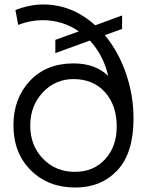

<svg xmlns="http://www.w3.org/2000/svg" viewBox="-20 -825 656 857"><path d="M448 -668Q508 -596 542 -498Q576 -400 576 -296Q576 -142 504 -65Q432 12 316 12Q195 12 117.5 -65Q40 -142 40 -266Q40 -385 113 -463.5Q186 -542 308 -542Q406 -542 463 -486Q441 -580 381 -644L227 -588V-647L332 -685Q259 -735 170 -735Q117 -735 61 -714L49 -780Q112 -805 173 -805Q302 -805 405 -712L525 -756V-696ZM314 -58Q398 -58 449.5 -114.5Q501 -171 501 -260Q501 -355 448.5 -413.5Q396 -472 308 -472Q227 -472 171 -412.5Q115 -353 115 -264Q115 -176 171.5 -117Q228 -58 314 -58Z"/></svg>

Font: Plus Jakarta Display Light
Style: Regular
Weight: 300
Designer: Gumpita Rahayu
Foundry: Tokotype Studio
Version: Version 1.000;hotconv 1.0.109;makeotfexe 2.5.65596